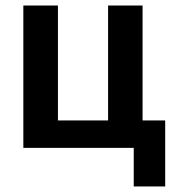

<svg xmlns="http://www.w3.org/2000/svg" viewBox="-20 -536 640 696"><path d="M464.8 139.9H578.8V-99.4H496.8V-516H371.8V-99.4H190V-516H64.6V0H464.8Z"/></svg>

Font: Margiela Mono SemiBold
Style: Regular
Weight: 600
Designer: Mike Abbink, Paul van der Laan, Pieter van Rosmalen
Foundry: Bold Monday
Version: Version 2.003 2021